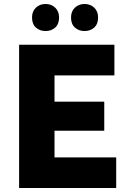

<svg xmlns="http://www.w3.org/2000/svg" viewBox="-20 -945 653 965"><path d="M76 0V-720H555V-566H254V-434H504V-288H254V-154H564V0ZM405 -789Q376 -789 356.5 -806.5Q337 -824 337 -857Q337 -888 356.5 -906.5Q376 -925 405 -925Q434 -925 453.5 -906.5Q473 -888 473 -857Q473 -824 453.5 -806.5Q434 -789 405 -789ZM209 -789Q180 -789 160.5 -806.5Q141 -824 141 -857Q141 -888 160.5 -906.5Q180 -925 209 -925Q238 -925 257.5 -906.5Q277 -888 277 -857Q277 -824 257.5 -806.5Q238 -789 209 -789Z"/></svg>

Font: Kufam
Style: Bold
Weight: 700
Designer: Wael Morcos, Artur Schmal
Foundry: Original Type
Version: Version 1.300; ttfautohint (v1.8.3)